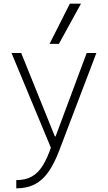

<svg xmlns="http://www.w3.org/2000/svg" viewBox="-20 -810 590 1050"><path d="M69 175Q119 175 154 155.5Q189 136 215 93.5Q241 51 263 -16L265 14L43 -520H96L280 -64H284L454 -520H507L304 13Q278 82 246 128.5Q214 175 171 197.5Q128 220 69 220ZM302 -570H251L362 -790H423Z"/></svg>

Font: M PLUS Code Latin SemiExpanded Light
Style: Regular
Weight: 300
Width: 6
Designer: Coji Morishita
Foundry: UNDERFOREST DESIGN
Version: Version 1.002; ttfautohint (v1.8.3)